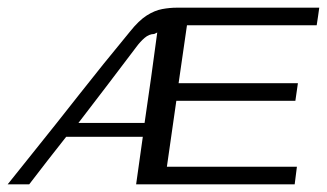

<svg xmlns="http://www.w3.org/2000/svg" viewBox="-43 -480 851 500"><path d="M-23 0Q11.7 -43.4 43.1 -82.6Q74.6 -121.8 104.5 -159.4Q134.4 -197 164.1 -234.9Q193.9 -272.9 226.2 -312.9Q258.6 -352.9 295.3 -397.5Q318.4 -426.5 339.1 -439.7Q359.8 -452.8 379.5 -456.4Q399.2 -460 417.1 -460H788.4Q786.6 -448.3 785.2 -437.1Q783.8 -425.9 781.7 -414.2H443.9L422.1 -263.3H732.8L726.2 -217.5Q648.8 -217.5 571.6 -217.5Q494.4 -217.5 416.2 -217.5L391.6 -45.8H730.2L724.4 0Q621 0 517.9 0Q414.8 0 311.5 0L328.9 -123.7H129.3Q104.9 -92.8 80.8 -61.9Q56.8 -30.9 33.1 0ZM161.2 -159.8Q204.4 -159.8 247.7 -159.8Q290.9 -159.8 333.5 -159.8Q342.2 -219.4 350.5 -278Q358.8 -336.5 366.5 -395.4Q364.7 -394.4 362.7 -393.5Q360.7 -392.5 358.5 -391.5Q345.3 -391.3 333.8 -381.5Q322.3 -371.7 312.1 -357.8Q275.1 -308.4 237 -258.8Q199 -209.2 161.2 -159.8Z"/></svg>

Font: Genos Thin
Style: Italic
Weight: 100
Italic angle: -8°
Designer: Robert E. Leuschke
Foundry: Robert E. Leuschke
Version: Version 1.010